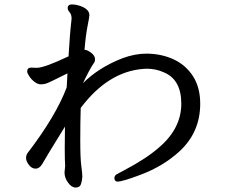

<svg xmlns="http://www.w3.org/2000/svg" viewBox="-20 -781 1040 863"><path d="M319.8 62Q301.8 62 285.9 40Q270 18.1 270 -5.9L272.9 -34.2Q271 -62 271 -114Q271 -166 272 -211.9Q258.8 -189.9 229 -142.1Q199.2 -94.2 169.9 -43.9Q157.2 -22.9 140.1 -22.9Q123 -22.9 110.1 -39.6Q97.2 -56.2 97.2 -69.8Q97.2 -83 103 -91.8Q231 -258.8 279.8 -388.2L283.2 -451.2Q198.2 -408.2 186 -405Q173.8 -401.9 163.1 -401.9Q149.9 -401.9 135.5 -412.8Q121.1 -423.8 112.1 -437.5Q103 -451.2 102.1 -459Q102.1 -477.1 120.1 -477.1L145 -476.1Q179.2 -476.1 288.1 -527.8Q293.9 -630.9 301.8 -696.8Q301.8 -715.8 293 -725.8Q284.2 -735.8 284.2 -744.1Q284.2 -761.2 304.2 -761.2Q317.9 -761.2 335.9 -755.9Q381.8 -741.2 381.8 -712.9Q381.8 -705.1 373.5 -663.6Q365.2 -622.1 359.9 -557.1Q372.1 -557.1 389.6 -543.9Q407.2 -530.8 407.2 -514.2Q407.2 -503.9 402.8 -499Q383.8 -472.2 353 -407.2Q422.9 -477.1 529.8 -519Q585.9 -540 640.1 -540Q707 -539.1 761 -513.9Q814.9 -488.8 847.4 -438.5Q879.9 -388.2 879.9 -314.9Q879.9 -186 786.1 -100.1Q712.9 -33.2 610.8 4.9Q530.8 35.2 507.8 35.2Q496.1 35.2 494.1 21Q494.1 7.8 504.6 2.4Q515.1 -2.9 537.1 -15.1Q639.2 -68.8 695.8 -119.1Q794.9 -204.1 794.9 -314.9Q794.9 -423.8 715.8 -456.1Q680.2 -472.2 639.2 -472.2L622.1 -471.2Q464.8 -458 342.8 -295.9Q340.8 -235.8 340.8 -151.9Q340.8 -67.9 345.5 -34.9Q350.1 -2 350.1 14.2Q349.1 30.8 344 46.4Q338.9 62 319.8 62Z"/></svg>

Font: LXGW WenKai Screen
Style: Regular
Weight: 400
Designer: LXGW / Fontworks Inc.
Foundry: LXGW / Fontworks Inc.
Version: Version 1.510;January 18,2025